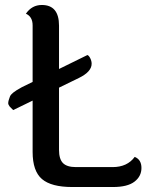

<svg xmlns="http://www.w3.org/2000/svg" viewBox="-20 -751 626 771"><path d="M285 -80H432Q491 -80 521 -121Q548 -110 548 -76.5Q548 -43 520 -21.5Q492 0 434 0H270Q186 0 148.5 -32Q111 -64 111 -141V-347L33 -309L19 -323Q13 -331 13 -336.5Q13 -342 15 -349Q17 -356 20 -363.5Q23 -371 33 -379Q44 -388 68 -401L111 -422V-649Q111 -684 84 -696Q108 -731 148 -731Q217 -731 217 -648V-474L331 -530Q337 -528 342.5 -517Q348 -506 348 -495Q348 -463 297 -438L217 -399V-149Q217 -112 233 -96Q249 -80 285 -80Z"/></svg>

Font: Laila Medium
Style: Regular
Weight: 500
Designer: Hitesh Malaviya
Foundry: Indian Type Foundry
Version: Version 1.302;PS 1.0;hotconv 1.0.78;makeotf.lib2.5.61930; tt